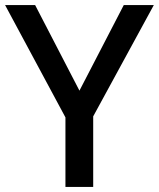

<svg xmlns="http://www.w3.org/2000/svg" viewBox="-20 -734 624 754"><path d="M237 0V-273L0 -714H118L292 -378L466 -714H584L346 -277V0Z"/></svg>

Font: Noto Sans Symbols Medium
Style: Regular
Weight: 500
Version: Version 2.002